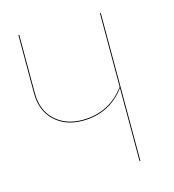

<svg xmlns="http://www.w3.org/2000/svg" viewBox="-103 -766 773 853"><g transform="rotate(-15 283.5 -340.0)"><path d="M438 -680V0H434V-336Q361 -238 237 -238Q158 -238 108.5 -285Q59 -332 59 -412V-680H63V-412Q63 -333 111.5 -287.5Q160 -242 237 -242Q361 -242 434 -341V-680Z"/></g></svg>

Font: FiraGO Four
Style: Regular
Weight: 100
Designer: bBox Type
Foundry: bBox Type GmbH
Version: Version 1.001